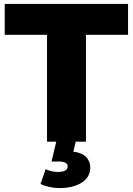

<svg xmlns="http://www.w3.org/2000/svg" viewBox="-20 -720 675 976"><path d="M219 -543H4V-700H631V-543H417V0H219ZM186 215 212 140Q242 154 274 154Q324 154 324 126Q324 101 279 101H242L268 -9H367L353 51Q397 56 418 78.5Q439 101 439 132Q439 180 396 208Q353 236 281 236Q256 236 229.5 230Q203 224 186 215Z"/></svg>

Font: Idrija
Style: Regular
Weight: 800
Designer: Julieta Ulanovsky
Foundry: Julieta Ulanovsky
Version: Version 7.200